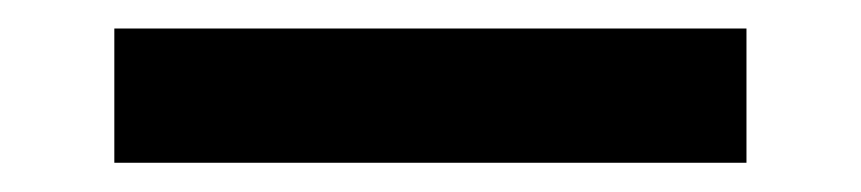

<svg xmlns="http://www.w3.org/2000/svg" viewBox="-20 -711 592 132"><path d="M58.6 -691.4H493.2V-599.1H58.6Z"/></svg>

Font: Poller One
Style: Regular
Weight: 400
Designer: Yvonne Schttler
Foundry: Yvonne Schttler
Version: Version 1.002